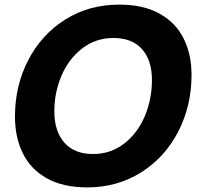

<svg xmlns="http://www.w3.org/2000/svg" viewBox="-20 -798 863 834"><path d="M45 -291Q45 -426 103 -537.5Q161 -649 264 -713.5Q367 -778 498 -778Q603 -778 673.5 -738.5Q744 -699 778 -630Q812 -561 812 -473Q812 -338 754 -226Q696 -114 592.5 -49Q489 16 359 16Q253 16 182.5 -24Q112 -64 78.5 -133.5Q45 -203 45 -291ZM640 -451Q640 -536 597 -584.5Q554 -633 473 -633Q396 -633 337.5 -588Q279 -543 247.5 -470Q216 -397 216 -314Q216 -228 259.5 -178.5Q303 -129 384 -129Q461 -129 519.5 -174.5Q578 -220 609 -293.5Q640 -367 640 -451Z"/></svg>

Font: Open Sauce Two ExtraBold Italic
Style: Regular
Weight: 800
Italic angle: -10°
Designer: Alfredo Marco Pradil
Foundry: Creative Sauce Fz LLC
Version: Version 1.477